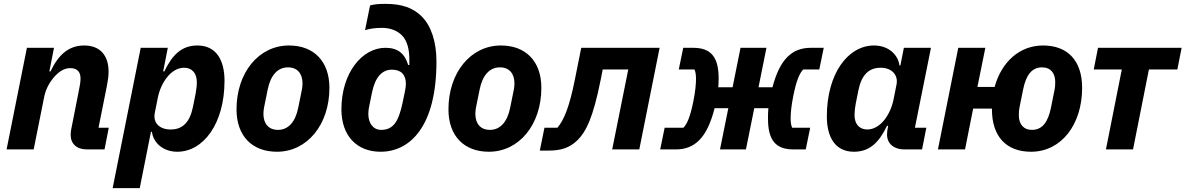

<svg xmlns="http://www.w3.org/2000/svg" viewBox="-20 -772 6125 992"><path d="M154 0 208 -270C216 -310 234 -344 258 -372C281 -399 309 -420 343 -420C381 -420 396 -398 396 -368C396 -348 393 -331 389 -312L348 -104C347 -99 345 -88 345 -76C345 -29 376 0 429 0H520L542 -112H489L532 -327C537 -354 541 -376 541 -401C541 -487 496 -537 415 -537C333 -537 281 -487 241 -403H235L259 -525H119L14 0Z M562 200H702L760 -91H765C772 -34 823 12 896 12C1030 12 1140 -132 1140 -355C1140 -460 1098 -537 1000 -537C918 -537 870 -488 829 -403H823L847 -525H707ZM862 -103C804 -103 769 -137 780 -190L796 -270C804 -309 822 -347 844 -374C865 -400 895 -422 931 -422C972 -422 997 -394 997 -347C997 -331 994 -304 991 -290L977 -220C961 -141 924 -103 862 -103Z M1411 12C1567 12 1682 -128 1682 -318C1682 -456 1601 -537 1473 -537C1317 -537 1202 -397 1202 -207C1202 -69 1283 12 1411 12ZM1416 -101C1367 -101 1341 -134 1341 -184C1341 -197 1343 -209 1344 -215L1363 -309C1378 -384 1415 -424 1468 -424C1517 -424 1543 -391 1543 -341C1543 -328 1541 -316 1540 -310L1521 -216C1506 -141 1469 -101 1416 -101Z M1946 12C2101 12 2235 -122 2235 -454C2235 -558 2207 -639 2159 -687C2115 -731 2057 -752 1973 -752C1937 -752 1914 -750 1892 -744L1866 -616C1890 -624 1918 -628 1954 -628C1996 -628 2032 -614 2056 -590C2084 -562 2095 -518 2095 -462V-436H2089C2071 -496 2035 -525 1971 -525C1852 -525 1744 -397 1744 -207C1744 -69 1825 12 1946 12ZM1949 -101C1909 -101 1883 -134 1883 -184C1883 -197 1885 -209 1886 -215L1902 -294C1918 -372 1953 -412 2005 -412C2053 -412 2077 -385 2077 -340C2077 -324 2074 -310 2072 -299L2060 -241C2039 -142 2011 -101 1949 -101Z M2506 12C2662 12 2777 -128 2777 -318C2777 -456 2696 -537 2568 -537C2412 -537 2297 -397 2297 -207C2297 -69 2378 12 2506 12ZM2511 -101C2462 -101 2436 -134 2436 -184C2436 -197 2438 -209 2439 -215L2458 -309C2473 -384 2510 -424 2563 -424C2612 -424 2638 -391 2638 -341C2638 -328 2636 -316 2635 -310L2616 -216C2601 -141 2564 -101 2511 -101Z M2769 6H2816C2876 6 2923 -7 2965 -49C3008 -92 3044 -162 3084 -362L3094 -413H3226L3143 0H3283L3388 -525H2983L2950 -360C2922 -220 2894 -152 2860 -112H2793Z M3391 0H3472C3570 0 3634 -61 3672 -213H3743L3700 0H3834L3877 -213H3950C3948 -196 3948 -177 3948 -158C3948 -46 3989 0 4080 0H4143L4166 -112H4073C4067 -124 4065 -141 4065 -162C4065 -186 4068 -224 4079 -278C4095 -358 4112 -395 4130 -413H4213L4236 -525H4169C4072 -525 4009 -466 3971 -321H3899L3940 -525H3806L3765 -321H3691C3692 -335 3693 -350 3693 -367C3693 -479 3652 -525 3561 -525H3510L3487 -413H3568C3574 -401 3576 -384 3576 -363C3576 -339 3573 -301 3562 -247C3546 -167 3529 -130 3511 -112H3414Z M4744 0 4766 -112H4707L4790 -525H4650L4632 -434H4627C4620 -491 4569 -537 4496 -537C4362 -537 4252 -393 4252 -170C4252 -65 4294 12 4392 12C4474 12 4522 -37 4563 -122H4569L4566 -107C4565 -102 4563 -88 4563 -77C4563 -28 4601 0 4651 0ZM4461 -103C4420 -103 4395 -131 4395 -178C4395 -194 4398 -221 4401 -235L4415 -305C4431 -384 4468 -422 4530 -422C4588 -422 4622 -384 4612 -335L4596 -255C4588 -216 4570 -178 4548 -151C4527 -125 4497 -103 4461 -103Z M5307 12C5463 12 5571 -128 5571 -318C5571 -458 5497 -537 5369 -537C5247 -537 5154 -451 5119 -323H5030L5071 -525H4931L4826 0H4966L5008 -211H5105V-207C5105 -67 5179 12 5307 12ZM5312 -101C5267 -101 5244 -132 5244 -176C5244 -193 5245 -205 5247 -215L5266 -309C5281 -384 5311 -424 5364 -424C5409 -424 5432 -393 5432 -349C5432 -332 5431 -320 5429 -310L5410 -216C5395 -141 5365 -101 5312 -101Z M5694 0H5834L5916 -413H6063L6085 -525H5653L5631 -413H5776Z"/></svg>

Font: LVC Sans
Style: Bold Italic
Weight: 700
Italic angle: -11.31°
Designer: Mike Abbink, Paul van der Laan, Pieter van Rosmalen
Foundry: Bold Monday
Version: Version 3.0